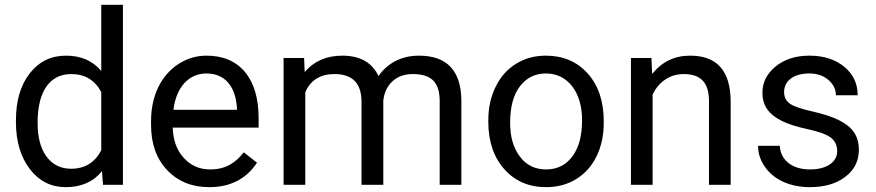

<svg xmlns="http://www.w3.org/2000/svg" viewBox="-20 -770 3648 800"><path d="M46.4 -261.7C46.4 -181.2 65.9 -115.7 104.5 -65.4C143.1 -15.1 192.9 9.8 253.9 9.8C318.4 9.8 368.7 -12.2 404.8 -56.6L409.2 0H492.2V-750H401.9V-474.6C365.7 -517.1 316.9 -538.1 254.9 -538.1C192.9 -538.1 142.6 -513.7 104 -464.4C65.4 -415 46.4 -349.6 46.4 -268.6ZM136.7 -258.3C136.7 -392.6 189 -461.4 277.3 -461.4C333.5 -461.4 375 -436.5 401.9 -386.7V-144C375.5 -92.8 333.5 -66.9 276.4 -66.9C232.9 -66.9 198.7 -84 173.8 -117.7C148.9 -151.4 136.7 -198.2 136.7 -258.3Z M851.6 9.8C939.9 9.8 1006.3 -24.4 1050.8 -92.3L995.6 -135.3C962.4 -92.3 920.4 -64 856.4 -64C811.5 -64 774.4 -80.1 745.6 -112.3C716.3 -144 701.2 -186 699.7 -238.3H1057.6V-275.9C1057.6 -360.4 1038.6 -424.8 1000.5 -470.2C962.4 -515.6 909.2 -538.1 840.3 -538.1C798.3 -538.1 759.3 -526.4 723.6 -503.4C651.4 -456.5 609.4 -371.1 609.4 -266.1V-249.5C609.4 -170.9 631.8 -107.9 676.8 -61C721.7 -13.7 779.8 9.8 851.6 9.8ZM840.3 -463.9C916 -463.9 961.9 -411.1 967.3 -319.3V-312.5H702.6C714.4 -408.2 767.6 -463.9 840.3 -463.9Z M1161.6 -528.3V0H1252V-385.7C1273.9 -436 1314.5 -461.4 1373.5 -461.4C1448.7 -461.4 1486.3 -422.9 1486.3 -346.2V0H1577.1V-350.6C1580.6 -384.3 1593.8 -411.6 1615.7 -431.6C1637.7 -451.7 1665.5 -461.4 1699.2 -461.4C1780.8 -461.4 1812 -424.3 1812 -348.6V0H1902.3V-354C1900.4 -476.6 1841.3 -538.1 1725.6 -538.1C1648.9 -538.1 1592.3 -503.9 1557.1 -453.1C1530.3 -509.8 1480 -538.1 1406.2 -538.1C1340.3 -538.1 1288.1 -515.1 1249.5 -469.7L1247.1 -528.3Z M2014.6 -262.7C2014.6 -180.7 2037.1 -114.7 2081.5 -64.9C2126 -15.1 2183.6 9.8 2255.4 9.8C2302.7 9.8 2345.2 -1.5 2381.8 -24.4C2455.1 -69.8 2495.6 -155.3 2495.6 -258.3V-264.6C2495.6 -347.2 2473.6 -413.6 2429.2 -463.4C2384.8 -513.2 2326.2 -538.1 2254.4 -538.1C2208 -538.1 2166.5 -526.9 2130.4 -504.4C2093.8 -481.9 2065.4 -450.2 2045.4 -408.7C2024.9 -367.2 2014.6 -320.8 2014.6 -269ZM2105.5 -258.3C2105.5 -324.2 2119.1 -375 2146.5 -410.6C2173.8 -446.3 2210 -463.9 2254.4 -463.9C2299.8 -463.9 2336.4 -445.8 2364.3 -410.2C2391.6 -374 2405.3 -327.1 2405.3 -269C2405.3 -204.1 2391.6 -153.8 2364.7 -118.2C2337.9 -82 2301.3 -64 2255.4 -64C2210 -64 2173.3 -81.5 2146.5 -117.2C2119.1 -152.8 2105.5 -199.7 2105.5 -258.3Z M2608.9 -528.3V0H2699.2V-376.5C2724.1 -427.2 2769.5 -461.4 2828.1 -461.4C2900.4 -461.4 2933.6 -425.8 2934.1 -349.6V0H3024.4V-349.1C3023.4 -475.1 2967.3 -538.1 2855.5 -538.1C2790.5 -538.1 2737.8 -512.7 2697.3 -461.9L2694.3 -528.3Z M3468.3 -140.1C3468.3 -93.8 3423.3 -64 3355 -64C3280.8 -64 3232.4 -102.1 3229 -162.6H3138.7C3138.7 -131.3 3147.9 -102.5 3166.5 -75.7C3203.1 -22 3270.5 9.8 3355 9.8C3415 9.8 3464.4 -4.4 3502 -33.2C3539.6 -61.5 3558.6 -99.1 3558.6 -146.5C3558.6 -203.1 3532.2 -241.2 3476.1 -269C3448.2 -283.2 3411.6 -294.9 3366.7 -305.2C3321.3 -315.4 3290 -325.7 3272.9 -336.9C3255.9 -348.1 3247.1 -364.3 3247.1 -386.2C3247.1 -432.6 3286.1 -463.9 3352.1 -463.9C3383.8 -463.9 3410.6 -455.1 3431.6 -437C3452.6 -418.9 3462.9 -397.9 3462.9 -373H3553.7C3553.7 -421.4 3535.2 -460.9 3498 -491.7C3460.4 -522.5 3412.1 -538.1 3352.1 -538.1C3294.9 -538.1 3248.5 -522.9 3211.9 -493.2C3175.3 -463.4 3156.7 -426.8 3156.7 -383.3C3156.7 -331.1 3182.1 -294.4 3235.8 -267.1C3262.7 -253.4 3298.8 -241.7 3344.7 -231.9C3390.1 -222.2 3422.4 -210.4 3440.9 -197.3C3459 -183.6 3468.3 -164.6 3468.3 -140.1Z"/></svg>

Font: Shabnam
Style: Regular
Weight: 400
Foundry: DejaVu fonts team - Redesigned by Saber Rastikerdar - Based on Vazir font
Version: Version 5.0.1